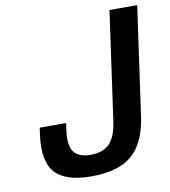

<svg xmlns="http://www.w3.org/2000/svg" viewBox="-81 -769 756 853"><g transform="rotate(-10 297.5 -343.0)"><path d="M70 -210 74 -239H193L189 -210Q179 -142 200 -111.5Q221 -81 277 -81Q333 -81 362 -111Q391 -141 401 -210L470 -700H595L526 -210Q509 -92 447 -39Q385 14 264 14Q146 14 99.5 -39Q53 -92 70 -210Z"/></g></svg>

Font: Fivo Sans Modern Med
Style: Italic
Weight: 450
Designer: Alexander Slobzheninov
Foundry: Alexander Slobzheninov
Version: 1.0